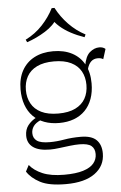

<svg xmlns="http://www.w3.org/2000/svg" viewBox="-64 -845 688 1093"><g transform="rotate(-5 279.5 -298.5)"><path d="M268 204Q172 204 121.5 177.5Q71 151 47 113L66 77Q91 109 139 129.5Q187 150 263 150Q330 150 371.5 137Q413 124 432 101Q451 78 451 48Q451 17 431.5 1Q412 -15 363 -15Q340 -15 309.5 -11.5Q279 -8 249 -4Q219 0 195 0Q131 0 98.5 -23.5Q66 -47 66 -90Q66 -125 84.5 -149Q103 -173 135 -190L157 -172Q127 -159 114.5 -141Q102 -123 102 -102Q102 -73 123.5 -57.5Q145 -42 197 -42Q237 -42 280 -49.5Q323 -57 374 -57Q436 -57 464 -29.5Q492 -2 492 48Q492 119 434 161.5Q376 204 268 204ZM260 -146Q213 -146 175.5 -160Q138 -174 111.5 -201Q85 -228 71 -267Q57 -306 57 -355Q57 -418 82 -463Q107 -508 152.5 -532Q198 -556 260 -556Q323 -556 368.5 -532Q414 -508 438.5 -463Q463 -418 463 -355Q463 -306 449 -267Q435 -228 408.5 -201Q382 -174 344.5 -160Q307 -146 260 -146ZM260 -200Q319 -200 357.5 -219Q396 -238 414.5 -271.5Q433 -305 433 -349Q433 -393 414.5 -426.5Q396 -460 357.5 -479Q319 -498 260 -498Q201 -498 162.5 -479Q124 -460 105.5 -426.5Q87 -393 87 -349Q87 -306 105.5 -272Q124 -238 162.5 -219Q201 -200 260 -200ZM449 -436 435 -455Q444 -511 469.5 -533Q495 -555 524 -555Q546 -555 559 -543L541 -486Q530 -494 510 -494Q464 -494 449 -436ZM118 -620 111 -635Q167 -663 208 -707Q249 -751 274 -801H290Q317 -749 359 -705.5Q401 -662 453 -635L446 -620Q405 -634 369.5 -653Q334 -672 307.5 -695.5Q281 -719 267 -744H297Q275 -702 223.5 -670Q172 -638 118 -620Z"/></g></svg>

Font: Savate ExtraLight
Style: Regular
Weight: 200
Designer: Max Esnée
Foundry: Plomb Type
Version: Version 2.000